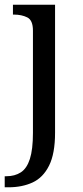

<svg xmlns="http://www.w3.org/2000/svg" viewBox="-32 -556 352 816"><path d="M-12 240V193H-5Q31 193 56.5 176.5Q82 160 95 119.5Q108 79 108 9V-426Q108 -470 84 -482Q60 -494 27 -494H23V-536H202V8Q202 97 176.5 148Q151 199 106.5 219.5Q62 240 4 240Z"/></svg>

Font: Noto Serif Grantha
Style: Regular
Weight: 400
Designer: Monotype Design Team
Foundry: Monotype Imaging Inc.
Version: Version 2.004; ttfautohint (v1.8.4.7-5d5b)